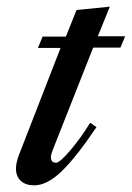

<svg xmlns="http://www.w3.org/2000/svg" viewBox="-20 -549 396 577"><path d="M28 -42Q28 -59 36 -81L162 -405H94L108 -439H178L210 -519L310 -529L274 -440H356L342 -406H260L138 -97Q133 -84 133 -77Q133 -60 148 -60Q160 -60 192 -98Q224 -136 251 -180L270 -167Q208 -75 164.5 -33.5Q121 8 83 8Q57 8 42.5 -5.5Q28 -19 28 -42Z"/></svg>

Font: Ibarra Real Nova SemiBold
Style: Italic
Weight: 600
Italic angle: -22°
Designer: Jose Maria Ribagorda & Octavio Pardo
Foundry: Octavio Pardo
Version: Version 1.014